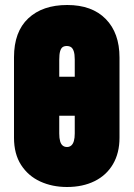

<svg xmlns="http://www.w3.org/2000/svg" viewBox="-20 -737 535 768"><path d="M142 -430V-274H352V-430ZM36 -508V-186Q36 -121 64.5 -77Q93 -33 141 -11Q189 11 248 11Q311 11 358.5 -12.5Q406 -36 432 -80.5Q458 -125 458 -186V-507Q458 -605 403 -661Q348 -717 249 -717Q150 -717 93 -663.5Q36 -610 36 -508ZM217 -203V-498Q217 -520 220.5 -532Q224 -544 230.5 -548.5Q237 -553 247 -553Q257 -553 264 -548.5Q271 -544 275 -532Q279 -520 279 -499V-203Q279 -185 275.5 -173Q272 -161 265 -155Q258 -149 248 -149Q238 -149 231 -154.5Q224 -160 220.5 -172Q217 -184 217 -203Z"/></svg>

Font: Advent Pro Black
Style: Regular
Weight: 900
Version: Version 3.000